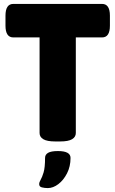

<svg xmlns="http://www.w3.org/2000/svg" viewBox="-20 -720 589 980"><path d="M262 2Q220 2 201 -9.5Q182 -21 182 -41V-529H48Q8 -529 8 -589V-640Q8 -700 48 -700H501Q541 -700 541 -640V-589Q541 -529 501 -529H367V-41Q367 -21 348 -9.5Q329 2 287 2ZM224 240Q208 240 194 236.5Q180 233 180 220Q180 210 187.5 197.5Q195 185 202.5 160Q210 135 210 86Q210 69 225.5 60Q241 51 276 51Q340 51 340 86Q340 130 322 165Q304 200 277.5 220Q251 240 224 240Z"/></svg>

Font: Asap Black
Style: Regular
Weight: 900
Designer: Pablo Cosgaya
Foundry: Omnibus-Type
Version: Version 3.001; ttfautohint (v1.8.4.7-5d5b)